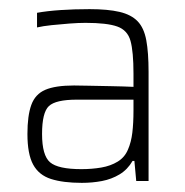

<svg xmlns="http://www.w3.org/2000/svg" viewBox="-20 -716 404 420"><path d="M159 -316Q118 -316 91.5 -324.5Q65 -333 52.5 -356Q40 -379 40 -423Q40 -463 48.5 -486.5Q57 -510 79 -519.5Q101 -529 142 -529Q150 -529 173.5 -528.5Q197 -528 224 -527.5Q251 -527 272 -526V-555Q272 -603 265.5 -626.5Q259 -650 236.5 -658Q214 -666 167 -666Q152 -666 132 -664.5Q112 -663 93 -661Q74 -659 61 -656V-688Q83 -692 112.5 -694Q142 -696 176 -696Q216 -696 241.5 -690Q267 -684 281 -669.5Q295 -655 300 -628Q305 -601 305 -559V-320H278L274 -364H270Q259 -345 241.5 -334.5Q224 -324 203 -320Q182 -316 159 -316ZM158 -346Q181 -346 201.5 -349.5Q222 -353 237.5 -362.5Q253 -372 260 -389Q267 -405 269.5 -426Q272 -447 272 -474V-498H148Q102 -498 87 -484Q72 -470 72 -423Q72 -376 89.5 -361Q107 -346 158 -346Z"/></svg>

Font: Saira SemiCondensed Thin
Style: Regular
Weight: 250
Width: 4
Designer: Hector Gatti with collaboration of the Omnibus-Type team
Foundry: Omnibus-Type
Version: Version 1.101